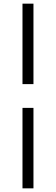

<svg xmlns="http://www.w3.org/2000/svg" viewBox="-20 -810 305 1050"><path d="M103 220H163V-220H103ZM103 -350H163V-790H103Z"/></svg>

Font: Unageo Variable
Style: Regular
Weight: 300
Designer: Richard Sepsi
Foundry: Richard Sepsi
Version: Version 2.200